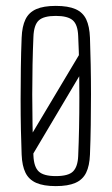

<svg xmlns="http://www.w3.org/2000/svg" viewBox="-20 -626 379 652"><path d="M66 -134 266 -469 287 -431 91 -101ZM169.5 6Q128 6 103 -5Q78 -16 66.5 -39.5Q55 -63 53.5 -101Q52 -138 51 -186.2Q50 -234.5 50 -288.2Q50 -342 50.8 -395.8Q51.5 -449.5 53.5 -498Q55 -536.5 66.5 -560.2Q78 -584 103 -595Q128 -606 169.5 -606Q211.5 -606 236.5 -595Q261.5 -584 272.8 -560.2Q284 -536.5 285.5 -498Q287 -455.5 288 -406.5Q289 -357.5 289 -305.8Q289 -254 288.2 -202Q287.5 -150 285.5 -101Q284 -63 272.5 -39.5Q261 -16 236 -5Q211 6 169.5 6ZM169.5 -28Q212.5 -28 228.2 -44Q244 -60 245.5 -96Q247.5 -142 248.5 -192Q249.5 -242 249.5 -294.5Q249.5 -347 248.8 -399.8Q248 -452.5 245.5 -504Q244 -542.5 227 -557.2Q210 -572 169.5 -572Q128.5 -572 111.8 -556.8Q95 -541.5 93.5 -501Q91.5 -456 90.5 -406.2Q89.5 -356.5 89.5 -304.8Q89.5 -253 90.5 -200.8Q91.5 -148.5 93.5 -98Q95 -59 111.8 -43.5Q128.5 -28 169.5 -28Z"/></svg>

Font: Big Shoulders Text Thin Thin
Style: Regular
Weight: 250
Version: Version 2.002